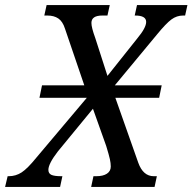

<svg xmlns="http://www.w3.org/2000/svg" viewBox="-64 -734 756 754"><path d="M672 -714 663 -673H655Q630 -673 609 -657.5Q588 -642 552 -598L387 -399H571L561 -350H389L479 -95Q498 -42 540 -42H552L543 0H294L303 -42H314Q341 -42 356 -52Q371 -62 371 -80Q371 -93 367.5 -109Q364 -125 353 -161L301 -307L163 -139Q126 -91 126 -67Q126 -53 137.5 -47.5Q149 -42 177 -42H181L172 0H-44L-34 -42H-30Q-2 -42 21 -57Q44 -72 78 -114L277 -350H91L101 -399H267L191 -622Q182 -650 165 -661.5Q148 -673 122 -673H110L119 -714H367L358 -673H338Q295 -673 295 -644Q295 -626 310 -585L358 -436L475 -583Q510 -625 510 -648Q510 -673 467 -673H465L474 -714Z"/></svg>

Font: Noto Serif Narrow
Style: Italic
Weight: 400
Width: 4
Italic angle: -12°
Designer: Monotype Design Team
Foundry: Monotype Imaging Inc.
Version: Version 1.001